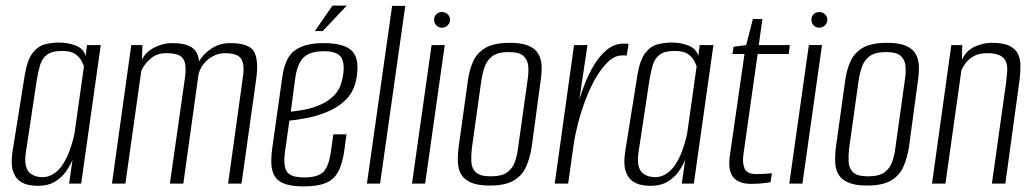

<svg xmlns="http://www.w3.org/2000/svg" viewBox="-20 -656 3694 686"><path d="M114 8Q102 8 84 5Q66 2 50 -9.5Q34 -21 26 -46Q18 -71 25 -116L68 -385Q77 -441 96 -466Q115 -491 140 -497.5Q165 -504 191 -504Q223 -504 251 -493Q279 -482 286 -456L291 -495H340L270 0H227L239 -85Q231 -65 216 -43.5Q201 -22 176.5 -7Q152 8 114 8ZM131 -23Q155 -23 174 -36.5Q193 -50 206 -71Q219 -92 227.5 -115Q236 -138 241 -157Q246 -176 247 -185L280 -419Q278 -425 271.5 -438Q265 -451 249.5 -462.5Q234 -474 201 -474Q166 -474 148.5 -461Q131 -448 124 -425.5Q117 -403 112 -374L72 -109Q68 -79 73 -61.5Q78 -44 89 -36Q100 -28 111.5 -25.5Q123 -23 131 -23Z M380 0 449 -495H489L487 -443Q501 -471 532 -486.5Q563 -502 593 -502Q643 -502 665.5 -486.5Q688 -471 691 -437Q708 -465 737 -483.5Q766 -502 802 -502Q871 -502 888 -471Q905 -440 895 -371L843 0H795L847 -375Q853 -413 847.5 -432.5Q842 -452 826 -459Q810 -466 784 -466Q751 -466 723.5 -443.5Q696 -421 689 -388L635 0H587L641 -379Q646 -417 639.5 -435.5Q633 -454 616.5 -460Q600 -466 575 -466Q541 -466 519 -447.5Q497 -429 485 -404L428 0Z M1064 10Q1018 10 990.5 -2Q963 -14 954 -43.5Q945 -73 953 -129L989 -383Q999 -453 1035.5 -477.5Q1072 -502 1136 -502Q1213 -502 1240 -471.5Q1267 -441 1252 -368Q1242 -324 1213 -297Q1184 -270 1146 -255Q1108 -240 1072 -233.5Q1036 -227 1014 -225L999 -119Q991 -65 1004.5 -43.5Q1018 -22 1067 -22Q1117 -22 1136.5 -43Q1156 -64 1163 -119L1171 -176H1218L1211 -124Q1204 -71 1188 -42Q1172 -13 1142.5 -1.5Q1113 10 1064 10ZM1019 -257Q1041 -259 1069.5 -264.5Q1098 -270 1126 -282.5Q1154 -295 1174.5 -316Q1195 -337 1202 -369Q1214 -418 1202 -445.5Q1190 -473 1138 -473Q1089 -473 1066 -452Q1043 -431 1035 -378ZM1105 -545 1168 -636H1219L1133 -545Z M1291 0 1381 -635H1428L1338 0Z M1452 0 1522 -495H1569L1499 0ZM1559 -557Q1547 -557 1539 -565.5Q1531 -574 1531 -586Q1531 -597 1539 -605Q1547 -613 1559 -613Q1571 -613 1579.5 -605Q1588 -597 1588 -586Q1588 -574 1579.5 -565.5Q1571 -557 1559 -557Z M1730 7Q1688 7 1663.5 -3.5Q1639 -14 1628 -32.5Q1617 -51 1616 -77Q1615 -103 1619 -133L1652 -370Q1657 -406 1670.5 -436.5Q1684 -467 1714.5 -485Q1745 -503 1802 -503Q1844 -503 1868.5 -492.5Q1893 -482 1903.5 -463.5Q1914 -445 1915 -421Q1916 -397 1912 -370L1880 -133Q1874 -93 1860 -61Q1846 -29 1815.5 -11Q1785 7 1730 7ZM1734 -26Q1773 -26 1792.5 -40.5Q1812 -55 1820 -78.5Q1828 -102 1831 -127L1865 -370Q1869 -395 1867.5 -418Q1866 -441 1851 -455.5Q1836 -470 1797 -470Q1759 -470 1739.5 -455.5Q1720 -441 1712 -418Q1704 -395 1700 -370L1666 -127Q1663 -102 1664 -78.5Q1665 -55 1680 -40.5Q1695 -26 1734 -26Z M1962 0 2031 -495H2079L2050 -301Q2056 -321 2068.5 -354Q2081 -387 2100.5 -420.5Q2120 -454 2147 -477Q2174 -500 2207 -500Q2211 -500 2217 -500Q2223 -500 2226 -499L2219 -457Q2217 -458 2212.5 -458Q2208 -458 2203 -458Q2177 -458 2153.5 -436Q2130 -414 2109.5 -379Q2089 -344 2073 -302Q2057 -260 2046 -218Q2035 -176 2030 -142L2010 0Z M2303 8Q2291 8 2273 5Q2255 2 2239 -9.5Q2223 -21 2215 -46Q2207 -71 2214 -116L2257 -385Q2266 -441 2285 -466Q2304 -491 2329 -497.5Q2354 -504 2380 -504Q2412 -504 2440 -493Q2468 -482 2475 -456L2480 -495H2529L2459 0H2416L2428 -85Q2420 -65 2405 -43.5Q2390 -22 2365.5 -7Q2341 8 2303 8ZM2320 -23Q2344 -23 2363 -36.5Q2382 -50 2395 -71Q2408 -92 2416.5 -115Q2425 -138 2430 -157Q2435 -176 2436 -185L2469 -419Q2467 -425 2460.5 -438Q2454 -451 2438.5 -462.5Q2423 -474 2390 -474Q2355 -474 2337.5 -461Q2320 -448 2313 -425.5Q2306 -403 2301 -374L2261 -109Q2257 -79 2262 -61.5Q2267 -44 2278 -36Q2289 -28 2300.5 -25.5Q2312 -23 2320 -23Z M2664 1Q2643 1 2627 -4.5Q2611 -10 2601 -21.5Q2591 -33 2587.5 -51Q2584 -69 2587 -95L2640 -463H2597L2601 -489L2646 -495L2670 -588H2704L2691 -495H2802L2798 -463H2687L2636 -103Q2632 -73 2640.5 -53.5Q2649 -34 2683 -34Q2697 -34 2713.5 -35Q2730 -36 2738 -37L2733 -5Q2727 -4 2716.5 -2.5Q2706 -1 2692.5 0Q2679 1 2664 1Z M2800 0 2870 -495H2917L2847 0ZM2907 -557Q2895 -557 2887 -565.5Q2879 -574 2879 -586Q2879 -597 2887 -605Q2895 -613 2907 -613Q2919 -613 2927.5 -605Q2936 -597 2936 -586Q2936 -574 2927.5 -565.5Q2919 -557 2907 -557Z M3078 7Q3036 7 3011.5 -3.5Q2987 -14 2976 -32.5Q2965 -51 2964 -77Q2963 -103 2967 -133L3000 -370Q3005 -406 3018.5 -436.5Q3032 -467 3062.5 -485Q3093 -503 3150 -503Q3192 -503 3216.5 -492.5Q3241 -482 3251.5 -463.5Q3262 -445 3263 -421Q3264 -397 3260 -370L3228 -133Q3222 -93 3208 -61Q3194 -29 3163.5 -11Q3133 7 3078 7ZM3082 -26Q3121 -26 3140.5 -40.5Q3160 -55 3168 -78.5Q3176 -102 3179 -127L3213 -370Q3217 -395 3215.5 -418Q3214 -441 3199 -455.5Q3184 -470 3145 -470Q3107 -470 3087.5 -455.5Q3068 -441 3060 -418Q3052 -395 3048 -370L3014 -127Q3011 -102 3012 -78.5Q3013 -55 3028 -40.5Q3043 -26 3082 -26Z M3310 0 3379 -495H3418L3417 -443Q3433 -476 3463 -489.5Q3493 -503 3524 -503Q3565 -503 3587 -492Q3609 -481 3617.5 -462.5Q3626 -444 3626 -420.5Q3626 -397 3623 -372L3572 0H3524L3575 -363Q3577 -382 3578.5 -400.5Q3580 -419 3575 -433.5Q3570 -448 3554.5 -457Q3539 -466 3507 -466Q3478 -466 3459.5 -455.5Q3441 -445 3430.5 -431Q3420 -417 3415 -405L3358 0Z"/></svg>

Font: Alumni Sans Light
Style: Italic
Weight: 300
Italic angle: -8°
Version: Version 1.016